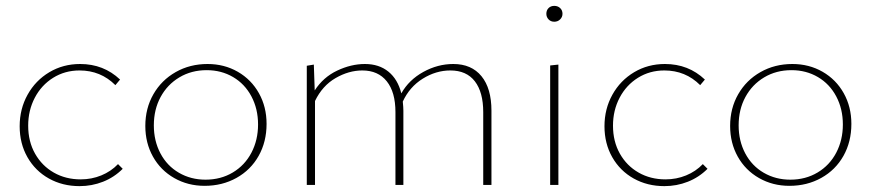

<svg xmlns="http://www.w3.org/2000/svg" viewBox="-20 -630 2967 654"><path d="M47 -200Q47 -259 74 -307.5Q101 -356 148 -384Q195 -412 253 -412Q333 -412 389 -359L373 -340Q323 -390 251 -390Q201 -390 161 -365Q121 -340 98.5 -297Q76 -254 76 -202Q76 -148 99.5 -106.5Q123 -65 163.5 -42Q204 -19 255 -19Q292 -19 325 -32.5Q358 -46 382 -71L398 -55Q369 -26 331 -11Q293 4 251 4Q193 4 146.5 -22Q100 -48 73.5 -94.5Q47 -141 47 -200Z M475 -201Q475 -261 502.5 -309Q530 -357 578.5 -384.5Q627 -412 687 -412Q744 -412 790 -385.5Q836 -359 862 -312.5Q888 -266 888 -208Q888 -147 861 -99Q834 -51 785.5 -24Q737 3 677 3Q620 3 573.5 -23.5Q527 -50 501 -96.5Q475 -143 475 -201ZM859 -206Q859 -259 836.5 -301.5Q814 -344 774 -367.5Q734 -391 684 -391Q632 -391 591 -366.5Q550 -342 527 -299.5Q504 -257 504 -203Q504 -150 526.5 -107.5Q549 -65 589.5 -41.5Q630 -18 680 -18Q732 -18 773 -42.5Q814 -67 836.5 -110Q859 -153 859 -206Z M1654 -253V0H1626V-248Q1626 -316 1597.5 -353Q1569 -390 1514 -390Q1465 -390 1420 -362Q1375 -334 1352 -284Q1354 -264 1354 -253V0H1327V-248Q1327 -316 1297.5 -353Q1268 -390 1214 -390Q1168 -390 1123 -364Q1078 -338 1053 -286V0H1025V-406L1049 -410L1052 -322Q1081 -367 1128.5 -389.5Q1176 -412 1223 -412Q1271 -412 1303 -386Q1335 -360 1347 -312Q1373 -358 1422 -385Q1471 -412 1524 -412Q1586 -412 1620 -370.5Q1654 -329 1654 -253Z M1841 -583Q1841 -595 1848.5 -602.5Q1856 -610 1868 -610Q1880 -610 1888 -602.5Q1896 -595 1896 -583Q1896 -572 1888 -564Q1880 -556 1868 -556Q1856 -556 1848.5 -564Q1841 -572 1841 -583ZM1854 -407 1882 -410V0H1854Z M2039 -200Q2039 -259 2066 -307.5Q2093 -356 2140 -384Q2187 -412 2245 -412Q2325 -412 2381 -359L2365 -340Q2315 -390 2243 -390Q2193 -390 2153 -365Q2113 -340 2090.5 -297Q2068 -254 2068 -202Q2068 -148 2091.5 -106.5Q2115 -65 2155.5 -42Q2196 -19 2247 -19Q2284 -19 2317 -32.5Q2350 -46 2374 -71L2390 -55Q2361 -26 2323 -11Q2285 4 2243 4Q2185 4 2138.5 -22Q2092 -48 2065.5 -94.5Q2039 -141 2039 -200Z M2467 -201Q2467 -261 2494.5 -309Q2522 -357 2570.5 -384.5Q2619 -412 2679 -412Q2736 -412 2782 -385.5Q2828 -359 2854 -312.5Q2880 -266 2880 -208Q2880 -147 2853 -99Q2826 -51 2777.5 -24Q2729 3 2669 3Q2612 3 2565.5 -23.5Q2519 -50 2493 -96.5Q2467 -143 2467 -201ZM2851 -206Q2851 -259 2828.5 -301.5Q2806 -344 2766 -367.5Q2726 -391 2676 -391Q2624 -391 2583 -366.5Q2542 -342 2519 -299.5Q2496 -257 2496 -203Q2496 -150 2518.5 -107.5Q2541 -65 2581.5 -41.5Q2622 -18 2672 -18Q2724 -18 2765 -42.5Q2806 -67 2828.5 -110Q2851 -153 2851 -206Z"/></svg>

Font: Ysabeau Infant Extralight
Style: Regular
Weight: 200
Designer: Christian Thalmann (Catharsis Fonts)
Version: Version 0.003